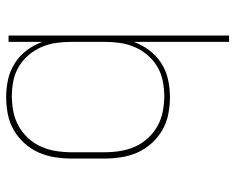

<svg xmlns="http://www.w3.org/2000/svg" viewBox="-92 -486 783 640"><g transform="rotate(-90 300.0 -166.5)"><path d="M480 205V-113Q470 -85 452 -61Q434 -37 409 -21Q384 -5 355 1.5Q326 8 296 8Q268 8 239.5 2.5Q211 -3 186.5 -17Q162 -31 142.5 -52.5Q123 -74 111.5 -99.5Q100 -125 95.5 -153.5Q91 -182 91 -210V-320Q91 -348 95.5 -376.5Q100 -405 111.5 -430.5Q123 -456 142.5 -477.5Q162 -499 186.5 -513Q211 -527 239.5 -532.5Q268 -538 296 -538Q326 -538 355 -531.5Q384 -525 409 -509Q434 -493 452 -469Q470 -445 480 -417V-530H501V205ZM299 -11Q325 -11 350 -16Q375 -21 397 -34Q419 -47 436 -67Q453 -87 463 -110.5Q473 -134 476.5 -159Q480 -184 480 -210V-320Q480 -346 476.5 -371Q473 -396 463 -419.5Q453 -443 436 -463Q419 -483 397 -496Q375 -509 350 -514Q325 -519 299 -519Q273 -519 247.5 -514Q222 -509 199.5 -496.5Q177 -484 159 -464.5Q141 -445 130.5 -421Q120 -397 116 -371.5Q112 -346 112 -320V-210Q112 -184 116 -158.5Q120 -133 130.5 -109Q141 -85 159 -65.5Q177 -46 199.5 -33.5Q222 -21 247.5 -16Q273 -11 299 -11Z"/></g></svg>

Font: Iosevka Curly Thin Extended
Style: Regular
Weight: 100
Width: 7
Monospace: yes
Designer: Belleve Invis
Foundry: Belleve Invis
Version: Version 11.1.0; ttfautohint (v1.8.3)